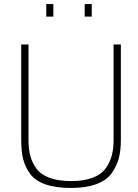

<svg xmlns="http://www.w3.org/2000/svg" viewBox="-20 -920 682 950"><path d="M542 -700H578V-227Q578 -176 568 -137.5Q558 -99 533 -63.5Q508 -28 457 -9Q406 10 332 10Q256 10 205.5 -7.5Q155 -25 129.5 -59.5Q104 -94 94.5 -133Q85 -172 85 -227V-700H121V-227Q121 -183 130 -149Q139 -115 160.5 -85.5Q182 -56 225.5 -40Q269 -24 332 -24Q396 -24 439.5 -41Q483 -58 504 -88.5Q525 -119 533.5 -152Q542 -185 542 -227ZM209 -838V-900H244V-838ZM399 -838V-900H434V-838Z"/></svg>

Font: TypoPRO Titillium Title
Style: Regular
Weight: 250
Designer: Campivisivi
Foundry: Accademia di Belle Arti di Urbino and students of MA course of Visual design
Version: 1.000